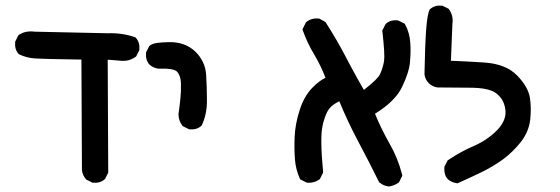

<svg xmlns="http://www.w3.org/2000/svg" viewBox="-20 -544 2040 699"><path d="M314.9 120.1 295.4 110.4 293.5 109.4 292.5 107.9Q286.6 101.1 283 92.8Q279.3 84.5 278.3 75.2V74.7V74.2L276.4 -327.1Q137.2 -329.1 108.9 -331.1Q77.6 -333 50.8 -345.7L48.8 -346.7L47.4 -348.1Q32.7 -364.7 35.2 -390.6V-392.6L36.1 -394L45.9 -413.6L47.4 -416L49.3 -417.5Q73.7 -433.1 106.4 -428.7L372.1 -422.9Q424.3 -424.8 471.2 -408.7L473.6 -407.7L475.1 -405.8Q489.7 -389.2 487.3 -363.3V-361.3L486.3 -359.9L476.6 -340.3L475.6 -338.4L473.6 -336.9Q465.3 -331.1 456.1 -327.4Q446.8 -323.7 436.8 -322.8Q426.8 -321.8 416 -323.2L372.1 -326.7L374 82V84.5L373 86.4L363.3 106L362.3 107.9L360.8 108.9Q344.2 123.5 318.4 121.1H316.4Z M666.5 -74.2 647 -84 645 -85 643.6 -86.9Q629.9 -105 629.9 -127.9V-128.4V-129.4Q633.8 -156.2 636.7 -184.6Q639.6 -212.4 638.7 -241.7Q637.7 -268.6 625 -282.7Q612.8 -295.9 559.1 -293.9H558.1H557.6Q548.3 -294.9 540 -298.6Q531.7 -302.2 524.9 -308.1L524.4 -308.6L523.9 -309.1Q509.3 -325.7 511.7 -351.6V-353.5L512.7 -355L522.5 -374.5L523.4 -376.5L524.9 -377.4Q533.7 -384.8 550.3 -387.5Q566.9 -390.1 596.2 -390.6Q653.3 -391.6 690.4 -356.9Q708.5 -339.4 718.8 -317.9Q729 -296.4 730.5 -271Q733.4 -224.1 733.4 -176.8Q733.4 -127.9 714.8 -88.4L713.9 -86.9L712.4 -85.4Q695.8 -70.8 669.9 -73.2H668Z M1394.5 134.8Q1388.2 133.8 1382.6 132.1Q1377 130.4 1371.8 127.4Q1366.7 124.5 1361.8 120.6L1360.4 119.6L1359.4 117.7Q1322.3 42.5 1282.7 -31.7Q1245.6 -101.6 1215.3 -175.3Q1189.5 -163.1 1177.7 -147Q1174.3 -142.6 1171.1 -136.5Q1168 -130.4 1165 -122.6Q1162.1 -114.7 1159.2 -105.5Q1156.2 -96.2 1154.3 -85.9Q1144.5 -43.5 1156.2 81.1V84L1155.3 86.4L1145.5 106L1144.5 107.9L1142.6 109.4Q1136.2 113.8 1129.2 116.7Q1122.1 119.6 1114.5 120.6Q1106.9 121.6 1098.6 121.1H1096.7L1095.2 120.1L1075.7 110.4L1072.8 108.9L1071.3 105.5Q1056.6 72.8 1053.7 35.6Q1050.8 -1 1052.7 -46.4Q1054.7 -92.8 1070.8 -142.6Q1086.9 -193.8 1117.2 -224.6Q1129.4 -237.3 1141.4 -246.3Q1153.3 -255.4 1165 -260.7Q1156.2 -283.7 1146 -304.7Q1135.7 -325.7 1124.5 -344.7Q1098.6 -387.2 1082.5 -433.1L1081.1 -437L1083 -440.9L1092.8 -460.4L1093.8 -462.4L1095.2 -463.9Q1114.3 -479 1139.6 -476.6H1141.6L1143.6 -475.6L1163.1 -464.8L1165 -463.4L1166.5 -461.4Q1205.6 -400.4 1239.7 -335.4Q1245.6 -323.7 1252 -311.8Q1258.3 -299.8 1264.9 -287.8Q1271.5 -275.9 1278.1 -263.9Q1284.7 -252 1291.3 -240.2Q1297.9 -228.5 1304.7 -216.8Q1355 -255.4 1364.3 -275.4Q1374.5 -298.8 1378.2 -321.8Q1381.8 -344.7 1372.1 -429.7L1371.6 -432.6L1373 -435.1L1382.8 -454.6L1383.8 -456.1L1384.8 -457.5Q1393.6 -465.3 1404.5 -468.3Q1415.5 -471.2 1428.2 -469.7L1429.7 -469.2L1431.2 -468.8L1450.7 -459L1453.6 -457.5L1455.1 -454.6Q1471.7 -423.8 1473.6 -388.2Q1474.1 -381.3 1474.4 -374.5Q1474.6 -367.7 1474.6 -360.8Q1474.6 -354 1474.4 -346.9Q1474.1 -339.8 1473.6 -332.8Q1473.1 -325.7 1472.7 -318.4Q1469.7 -281.7 1443.8 -227.5Q1418.9 -175.3 1345.2 -129.9Q1369.1 -72.3 1397 -23.4Q1428.2 30.3 1443.8 91.3L1444.8 94.7L1443.4 98.1L1433.6 117.7L1432.6 119.6L1430.7 121.1Q1415 132.3 1396.5 134.8H1395.5Z M1643.6 123Q1625 120.6 1610.8 108.9L1610.4 108.4L1609.9 107.9Q1602.5 99.6 1599.6 88.9Q1596.7 78.1 1597.7 65.4V63.5L1598.6 62L1608.4 42.5L1609.4 40L1611.8 38.6Q1657.2 7.8 1707.5 -13.7Q1754.9 -34.7 1790 -70.3Q1822.8 -104.5 1820.3 -140.1Q1818.8 -158.2 1812 -173.1Q1805.2 -188 1792 -199.7Q1784.2 -207.5 1771.5 -212.9Q1758.8 -218.3 1741 -221.2Q1723.1 -224.1 1700.7 -224.6Q1630.9 -225.6 1574.2 -225.6H1573.7H1573.2Q1554.2 -228 1541 -241.2Q1527.8 -254.4 1525.4 -273.4V-273.9V-274.4Q1527.3 -380.9 1531.5 -436.3Q1535.6 -491.7 1543.9 -508.3L1544.9 -510.3L1546.4 -511.2Q1563 -525.9 1588.9 -523.4H1590.8L1592.3 -522.5L1611.8 -512.7L1613.8 -511.7L1615.2 -509.3Q1631.3 -486.8 1627 -456.1L1621.6 -322.8Q1675.8 -320.8 1743.7 -316.4Q1821.8 -311 1862.3 -269.5Q1902.8 -228 1909.2 -188Q1915 -149.4 1910.2 -107.4Q1904.8 -63.5 1876 -26.9Q1847.7 8.8 1812.5 35.2Q1777.3 61 1734.9 82Q1692.4 102.5 1648.4 122.1L1646 123.5Z"/></svg>

Font: NaikaiFont
Style: Bold
Weight: 700
Version: Version 1.89